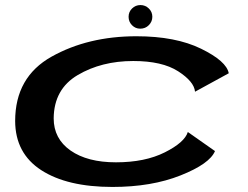

<svg xmlns="http://www.w3.org/2000/svg" viewBox="-20 -734 982 760"><path d="M425 6Q580 6 695 -39.8Q810 -85.5 831 -136L723.5 -211.5Q711 -170.5 632.5 -131Q554 -91.5 439 -91.5Q326 -91.5 259.2 -138.2Q192.5 -185 192.5 -265.5Q193.5 -381.5 287.8 -437Q382 -492.5 507.5 -492.5Q622 -492.5 685.2 -451.8Q748.5 -411 752 -371L885.5 -444Q876.5 -492 775.8 -541.2Q675 -590.5 520 -590.5Q328.5 -590.5 184.2 -509.8Q40 -429 40 -255Q40.5 -127 143.2 -60.5Q246 6 425 6ZM535 -620.5Q555.5 -620.5 569.2 -634.5Q583 -648.5 583 -667.5Q583 -687 569 -700.5Q555 -714 536 -714Q516.5 -714 502.8 -700.5Q489 -687 489 -667.5Q489 -648 502.5 -634.2Q516 -620.5 535 -620.5Z"/></svg>

Font: Anybody ExtraExpanded Medium
Style: Italic
Weight: 500
Width: 8
Italic angle: -10°
Version: Version 1.113;gftools[0.9.25]